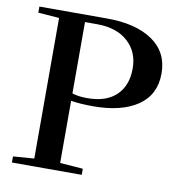

<svg xmlns="http://www.w3.org/2000/svg" viewBox="-76 -733 753 804"><g transform="rotate(10 300.5 -331.5)"><path d="M27.3 0V-25.9L116.7 -32.7V-630.4L27.3 -637.2V-663.1H315.4Q438 -663.1 508.8 -614.5Q579.6 -565.9 579.6 -475.6Q579.6 -385.3 510.7 -338.1Q441.9 -291 321.3 -291Q267.1 -291 226.6 -297.4V-33.2L324.2 -25.9V0ZM291 -320.3Q371.6 -320.3 414.3 -361.6Q457 -402.8 457 -475.1Q457 -545.9 409.2 -589.1Q361.3 -632.3 278.3 -632.3H226.6V-329.1Q251.5 -320.3 291 -320.3Z"/></g></svg>

Font: Elstob 14pt Medium
Style: Regular
Weight: 500
Designer: Peter S. Baker
Version: Version 1.015